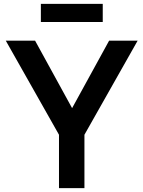

<svg xmlns="http://www.w3.org/2000/svg" viewBox="-20 -976 744 996"><path d="M286 -277 10 -765H162L354 -415L546 -765H694L418 -277V0H286ZM513 -956V-862H192V-956Z"/></svg>

Font: Application Semibold
Style: Regular
Weight: 600
Designer: Wei Huang
Foundry: Wei Huang
Version: Version 0.012